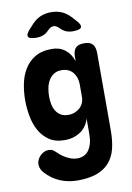

<svg xmlns="http://www.w3.org/2000/svg" viewBox="-110 -852 820 1189"><g transform="rotate(-10 300.0 -257.5)"><path d="M400 -99Q394 -76 381 -56Q368 -36 348 -21.5Q328 -7 302 1.5Q276 10 245 10Q185 10 146.5 -16.5Q108 -43 85.5 -84.5Q63 -126 54 -176.5Q45 -227 45 -274Q45 -324 54.5 -374.5Q64 -425 88.5 -466.5Q113 -508 155 -534Q197 -560 263 -560Q311 -560 345.5 -533.5Q380 -507 395 -459V-485Q395 -523 411 -541.5Q427 -560 465 -560Q503 -560 519 -541.5Q535 -523 535 -485V0Q535 65 522.5 115Q510 165 480 199.5Q450 234 401 252Q352 270 280 270Q220 270 168.5 248Q117 226 77 181Q68 170 62.5 157Q57 144 57 130Q57 116 63 102.5Q69 89 79.5 78Q90 67 103.5 60Q117 53 133 53Q143 53 153 56Q163 59 171 67Q183 79 197.5 91Q212 103 228 112.5Q244 122 262.5 128.5Q281 135 301 135Q324 135 342.5 126.5Q361 118 373.5 100.5Q386 83 393 58Q400 33 400 0ZM293 -140Q316 -140 334.5 -147.5Q353 -155 366.5 -167.5Q380 -180 387.5 -197.5Q395 -215 395 -235V-315Q395 -337 388.5 -356Q382 -375 370 -389.5Q358 -404 340 -412Q322 -420 299 -420Q269 -420 249 -406.5Q229 -393 217 -372Q205 -351 200 -325Q195 -299 195 -273Q195 -248 199.5 -224.5Q204 -201 215.5 -182Q227 -163 246 -151.5Q265 -140 293 -140ZM183 -645Q137 -645 130 -661Q123 -677 155 -710L178 -735Q203 -761 232.5 -773Q262 -785 297 -785Q332 -785 361.5 -773Q391 -761 416 -735L439 -710Q471 -677 464 -661Q457 -645 411 -645Q388 -645 369 -652.5Q350 -660 334 -677L332 -679Q314 -697 297 -697Q280 -697 262 -679L260 -677Q244 -660 225 -652.5Q206 -645 183 -645Z"/></g></svg>

Font: Maple Mono ExtraBold
Style: Regular
Weight: 800
Monospace: yes
Designer: subframe7536
Version: Version 7.000